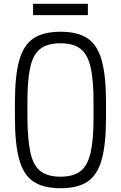

<svg xmlns="http://www.w3.org/2000/svg" viewBox="-20 -982 640 1016"><path d="M300 14Q209 14 156.5 -21.5Q104 -57 81.5 -138.5Q59 -220 59 -360V-440Q59 -580 81.5 -661.5Q104 -743 156.5 -778.5Q209 -814 300 -814Q392 -814 444 -778.5Q496 -743 518.5 -661.5Q541 -580 541 -440V-360Q541 -220 518.5 -138.5Q496 -57 444 -21.5Q392 14 300 14ZM300 -47Q367 -47 405 -75.5Q443 -104 459 -172.5Q475 -241 475 -360V-440Q475 -560 459 -628Q443 -696 405 -724.5Q367 -753 300 -753Q233 -753 194.5 -724.5Q156 -696 140.5 -628Q125 -560 125 -440V-360Q126 -241 141.5 -172.5Q157 -104 195.5 -75.5Q234 -47 300 -47ZM155 -902V-962H445V-902Z"/></svg>

Font: Victor Mono Light
Style: Regular
Weight: 300
Monospace: yes
Designer: Rune Bjørnerås
Version: Version 1.561;gftools[0.9.30]